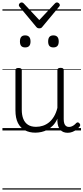

<svg xmlns="http://www.w3.org/2000/svg" viewBox="-20 -1073 686 1579"><path d="M270 18Q222 18 185 -1.5Q148 -21 127.5 -61.5Q107 -102 107 -166V-496Q107 -505 113 -509.5Q119 -514 132 -514Q146 -514 152.5 -509.5Q159 -505 159 -496V-171Q159 -127 171.5 -95.5Q184 -64 210 -47Q236 -30 277 -30Q306 -30 333 -39Q360 -48 383 -66.5Q406 -85 424 -115Q442 -145 452 -186V-496Q452 -506 458.5 -510.5Q465 -515 479 -515Q492 -515 498 -510.5Q504 -506 504 -496V-93Q504 -73 508.5 -58.5Q513 -44 523 -36.5Q533 -29 547 -29Q557 -29 567 -32.5Q577 -36 587 -43Q597 -50 607 -61Q613 -67 620 -66.5Q627 -66 633 -59Q638 -54 639.5 -47Q641 -40 636 -34Q625 -19 609 -7Q593 5 575 12Q557 19 537 19Q517 19 502 13Q487 7 476 -5Q465 -17 459 -35Q453 -53 452 -76V-97Q437 -63 415.5 -41Q394 -19 370 -6Q346 7 320.5 12.5Q295 18 270 18ZM187 -683Q165 -683 154.5 -695Q144 -707 144 -732Q144 -757 154.5 -769.5Q165 -782 187 -782Q209 -782 220 -769.5Q231 -757 231 -732Q231 -707 220 -695Q209 -683 187 -683ZM419 -683Q397 -683 386.5 -695Q376 -707 376 -732Q376 -757 386.5 -769.5Q397 -782 419 -782Q441 -782 452 -769.5Q463 -757 463 -732Q463 -707 452 -695Q441 -683 419 -683ZM448 -1053Q456 -1053 464 -1046.5Q472 -1040 472 -1031Q472 -1028 471 -1025Q470 -1022 466 -1018L328 -852Q324 -846 318 -843Q312 -840 303 -840Q294 -840 288.5 -843Q283 -846 278 -852L140 -1018Q137 -1022 136 -1025Q135 -1028 135 -1031Q135 -1040 142.5 -1046.5Q150 -1053 158 -1053Q163 -1053 167 -1051Q171 -1049 175 -1045L303 -908L432 -1045Q436 -1049 439.5 -1051Q443 -1053 448 -1053ZM0 476H646V486H0ZM0 -20H646V0H0ZM0 -505H646V-500H0ZM0 -996H646V-986H0Z"/></svg>

Font: Playwrite PL Guides
Style: Regular
Weight: 400
Designer: Veronika Burian, José Scaglione
Foundry: TypeTogether
Version: Version 1.003